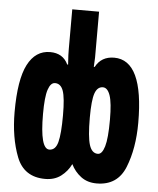

<svg xmlns="http://www.w3.org/2000/svg" viewBox="-54 -806 708 863"><g transform="rotate(5 300.0 -375.0)"><path d="M298 -67Q314 -34 343 -12Q372 10 414 10Q508 10 542.5 -76Q577 -162 577 -278Q577 -560 444 -560Q386 -560 360 -511H356Q358 -541 358 -553Q358 -565 358 -580V-760H237V-580Q237 -565 237.5 -553Q238 -541 240 -511H236Q213 -560 155 -560Q89 -560 54 -492Q19 -424 19 -278Q19 -163 52.5 -76.5Q86 10 182 10Q224 10 253 -12Q282 -34 298 -67ZM358 -282Q358 -361 369 -392Q380 -423 405 -423Q426 -423 437.5 -390Q449 -357 449 -280Q449 -196 438 -159.5Q427 -123 408 -123Q381 -123 369.5 -159Q358 -195 358 -282ZM147 -280Q147 -357 158 -390Q169 -423 189 -423Q215 -423 226 -392Q237 -361 237 -282Q237 -198 227 -160.5Q217 -123 189 -123Q147 -123 147 -280Z"/></g></svg>

Font: Noto Sans Mono UI ExtraBold
Style: Regular
Weight: 800
Designer: Monotype Design team
Foundry: Monotype Imaging Inc.
Version: 1.000